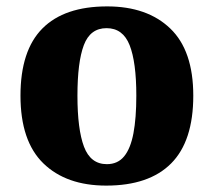

<svg xmlns="http://www.w3.org/2000/svg" viewBox="-20 -570 668 600"><path d="M312 10Q187 10 115.5 -59.5Q44 -129 44 -271Q44 -412 112.5 -481Q181 -550 315 -550Q440 -550 512 -481Q584 -412 584 -271Q584 -129 515 -59.5Q446 10 312 10ZM314 -57Q348 -57 368 -81.5Q388 -106 397 -153.5Q406 -201 406 -271Q406 -376 385 -429Q364 -482 313 -482Q262 -482 242 -429Q222 -376 222 -271Q222 -166 242.5 -111.5Q263 -57 314 -57Z"/></svg>

Font: Noto Serif Bengali ExtraBold
Style: Regular
Weight: 800
Designer: Juan Bruce, Universal Thirst, Indian Type Foundry and the Monotype Design Team.
Foundry: Monotype Imaging Inc.
Version: Version 2.003